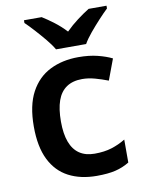

<svg xmlns="http://www.w3.org/2000/svg" viewBox="-87 -827 674 898"><g transform="rotate(-10 250.5 -378.0)"><path d="M300 10Q223 10 166.5 -19.5Q110 -49 79.5 -110.5Q49 -172 49 -268Q49 -368 82.5 -430.5Q116 -493 175 -522.5Q234 -552 310 -552Q361 -552 401 -542Q441 -532 469 -518L432 -419Q401 -431 370 -439.5Q339 -448 310 -448Q265 -448 235.5 -428Q206 -408 192 -368.5Q178 -329 178 -269Q178 -211 192.5 -172Q207 -133 236 -113.5Q265 -94 308 -94Q354 -94 389 -105Q424 -116 455 -135V-26Q424 -7 388.5 1.5Q353 10 300 10ZM214 -606Q201 -629 178.5 -656Q156 -683 132.5 -709Q109 -735 90 -753V-766H174Q200 -750 229.5 -727.5Q259 -705 284 -678Q311 -705 341 -727.5Q371 -750 397 -766H482V-753Q463 -735 439 -709Q415 -683 392.5 -656Q370 -629 357 -606Z"/></g></svg>

Font: Noto Sans Armenian SemiBold
Style: Regular
Weight: 600
Designer: Monotype Design Team
Foundry: Monotype Imaging Inc.
Version: Version 2.007